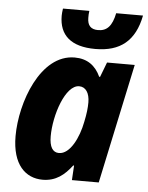

<svg xmlns="http://www.w3.org/2000/svg" viewBox="-55 -822 675 877"><g transform="rotate(5 282.5 -383.5)"><path d="M361 -606C475 -606 542 -659 565 -777H442C430 -718 407 -693 366 -693C333 -693 317 -710 317 -745C317 -757 317 -764 319 -777H198C196 -764 195 -751 195 -744C195 -655 249 -606 361 -606ZM173 10C234 10 273 -22 307 -67H311L307 0H430L547 -549H420L394 -481H390C367 -531 329 -559 271 -559C114 -559 33 -332 33 -178C33 -47 95 10 173 10ZM237 -118C208 -118 193 -143 193 -191C193 -289 240 -430 303 -430C333 -430 351 -403 351 -360C351 -334 348 -308 340 -270C326 -197 288 -118 237 -118Z"/></g></svg>

Font: Noto Sans SemiCondensed ExtraBold
Style: Italic
Weight: 800
Width: 4
Italic angle: -12°
Designer: Monotype Design Team
Foundry: Monotype Imaging Inc.
Version: Version 2.013